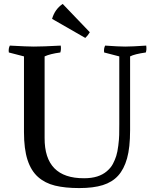

<svg xmlns="http://www.w3.org/2000/svg" viewBox="-20 -937 785 977"><path d="M642 -650V-275Q642 -186 626.5 -131Q611 -76 581 -43Q551 -10 503 5Q455 20 383 20Q311 20 260 7.5Q209 -5 173.5 -36.5Q138 -68 120 -123.5Q102 -179 102 -265V-650L25 -670Q22 -689 30 -705Q120 -700 152 -700Q197 -700 289 -705Q292 -686 287 -670Q235 -663 207 -650V-235Q206 -29 408 -30Q446 -30 474.5 -39Q503 -48 523.5 -65.5Q544 -83 554.5 -103Q565 -123 571.5 -143.5Q578 -164 582 -196.5Q586 -229 586.5 -250Q587 -271 587 -305V-650L510 -670Q507 -689 515 -705Q585 -700 617 -700Q651 -700 724 -705Q727 -685 722 -670Q665 -662 642 -650ZM414 -744 245 -841Q259 -890 299 -917L437 -773Q428 -757 414 -744Z"/></svg>

Font: Alike
Style: Regular
Weight: 400
Designer: Cyreal (www.cyreal.org)
Foundry: Cyreal (www.cyreal.org)
Version: Version 1.212